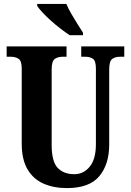

<svg xmlns="http://www.w3.org/2000/svg" viewBox="-20 -951 669 981"><path d="M322 10Q254 10 202 -13Q150 -36 120.5 -86Q91 -136 91 -218V-600Q91 -640 75 -650.5Q59 -661 36 -661H14V-714H320V-661H299Q276 -661 260 -650Q244 -639 244 -596V-210Q244 -126 274.5 -93.5Q305 -61 360 -61Q407 -61 438.5 -99.5Q470 -138 470 -214V-600Q470 -640 455 -650.5Q440 -661 416 -661H395V-714H615V-661H593Q569 -661 553.5 -650Q538 -639 538 -596V-212Q538 -112 487.5 -51Q437 10 322 10ZM336 -771Q315 -785 289.5 -804.5Q264 -824 239.5 -846Q215 -868 196.5 -888Q178 -908 170 -921V-931H319Q328 -909 343.5 -882Q359 -855 375.5 -829Q392 -803 404 -784V-771Z"/></svg>

Font: Noto Serif Ethiopic ExtraCondensed ExtraBold
Style: Regular
Weight: 800
Width: 2
Designer: Monotype Design Team
Foundry: Monotype Imaging Inc.
Version: Version 2.102; ttfautohint (v1.8.4.7-5d5b)